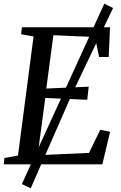

<svg xmlns="http://www.w3.org/2000/svg" viewBox="-24 -891 654 1041"><path d="M-3.5 0 0 -34.5 73.5 -47.5 158 -693.5 90.5 -705.5 95 -743H572.5L565.5 -582H513.5L490.5 -690.5L265.5 -700L227 -411L457 -421L449 -350L221.5 -360L180 -49.5L458.5 -62L519.5 -187L573 -176.5L531 0ZM94.5 107 330 -408 541.5 -871 589 -847.5 369 -387 142.5 130Z"/></svg>

Font: Merriweather 48pt
Style: Italic
Weight: 400
Italic angle: -7.8°
Version: Version 2.101